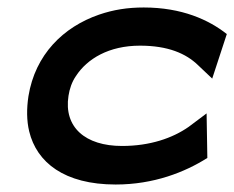

<svg xmlns="http://www.w3.org/2000/svg" viewBox="-20 -482 626 513"><path d="M56 -225C51 -192 51 -160 58 -131C78 -48 152 11 289 11C391 11 474 -22 534 -60L532 -179L484 -143C441 -113 381 -92 306 -92C208 -92 150 -142 163 -226C166 -245 172 -263 183 -279C213 -325 271 -360 354 -360C429 -360 477 -339 509 -308L547 -272L586 -391C538 -429 466 -462 364 -462C321 -462 283 -456 245 -443C149 -410 74 -336 56 -225Z"/></svg>

Font: Charger Sport
Style: BlkExtObl
Weight: 900
Designer: Jasper
Foundry: Cannot Into Space Fonts
Version: Version 1.1